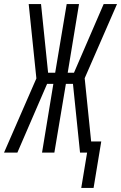

<svg xmlns="http://www.w3.org/2000/svg" viewBox="-45 -755 599 950"><path d="M357 175 386 0H351L316 -340H281L224 0H163L219 -340H188L41 0H-25L135 -367L97 -735H158L193 -395H228L285 -735H346L290 -395H321L468 -735H534L374 -368L406 -55H456L418 175Z"/></svg>

Font: Iosevka SS04 Light
Style: Italic
Weight: 300
Italic angle: -9°
Monospace: yes
Designer: Belleve Invis
Foundry: Belleve Invis
Version: Version 19.0.0; ttfautohint (v1.8.4)